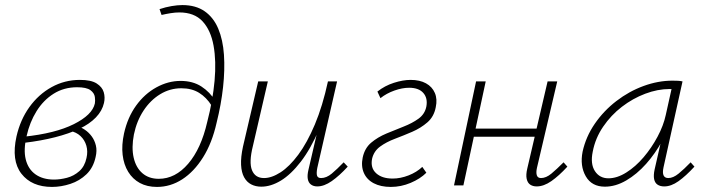

<svg xmlns="http://www.w3.org/2000/svg" viewBox="-20 -731 2785 757"><path d="M185 6Q105 6 64.5 -46Q24 -98 45 -193Q60 -259 96 -309Q132 -359 183.5 -387.5Q235 -416 295 -416Q339 -416 361 -402Q383 -388 389 -367.5Q395 -347 390 -325Q383 -294 358 -268Q333 -242 292.5 -223Q252 -204 197.5 -190Q143 -176 76 -168L74 -192Q198 -205 271 -241.5Q344 -278 354 -323Q356 -333 354 -348.5Q352 -364 336.5 -375.5Q321 -387 284 -387Q232 -387 191.5 -361.5Q151 -336 124 -292.5Q97 -249 85 -195Q72 -141 81.5 -102.5Q91 -64 120 -43.5Q149 -23 193 -23Q217 -23 244 -30Q271 -37 292.5 -56Q314 -75 321 -108Q327 -134 320.5 -156.5Q314 -179 297.5 -194.5Q281 -210 256 -215L282 -234Q299 -230 314.5 -219.5Q330 -209 341.5 -193.5Q353 -178 358 -157.5Q363 -137 357 -112Q348 -70 321 -44Q294 -18 257.5 -6Q221 6 185 6Z M599 6Q560 6 531.5 -9.5Q503 -25 485.5 -53.5Q468 -82 463.5 -120.5Q459 -159 469 -205Q483 -268 516.5 -314.5Q550 -361 596.5 -386.5Q643 -412 692 -412Q740 -412 774 -390Q808 -368 829 -333L814 -315Q794 -347 765 -365Q736 -383 695 -383Q650 -383 611.5 -359.5Q573 -336 546 -295Q519 -254 508 -201Q498 -149 507 -109.5Q516 -70 541.5 -48Q567 -26 606 -26Q671 -26 722 -85.5Q773 -145 797 -250Q819 -335 826 -412.5Q833 -490 822 -551Q811 -612 778.5 -647Q746 -682 687 -682Q671 -682 652.5 -679Q634 -676 617 -672L609 -695Q633 -703 656.5 -707Q680 -711 699 -711Q752 -711 787 -686.5Q822 -662 840.5 -618Q859 -574 863 -515Q867 -456 859.5 -387.5Q852 -319 834 -247Q816 -167 780.5 -110.5Q745 -54 698.5 -24Q652 6 599 6Z M1010 5Q988 5 970.5 -4Q953 -13 942.5 -32Q932 -51 930.5 -81Q929 -111 938 -153L998 -410H1036L977 -155Q961 -91 973.5 -60Q986 -29 1021 -29Q1051 -29 1086 -51.5Q1121 -74 1156 -121Q1191 -168 1221.5 -240.5Q1252 -313 1273 -410H1297Q1273 -302 1239 -223Q1205 -144 1166 -93.5Q1127 -43 1087.5 -19Q1048 5 1010 5ZM1231 4Q1216 4 1206 -3.5Q1196 -11 1193.5 -25.5Q1191 -40 1196 -61L1277 -410H1309L1231 -69Q1227 -48 1230 -38.5Q1233 -29 1246 -29Q1267 -29 1288 -46.5Q1309 -64 1335 -91L1351 -74Q1318 -38 1288 -17Q1258 4 1231 4Z M1521 6Q1481 6 1453.5 -8.5Q1426 -23 1414.5 -49.5Q1403 -76 1410 -110Q1418 -147 1443.5 -168.5Q1469 -190 1503.5 -204.5Q1538 -219 1571.5 -232Q1605 -245 1630 -263Q1655 -281 1661 -311Q1667 -344 1649 -364.5Q1631 -385 1593 -385Q1566 -385 1535 -374Q1504 -363 1480 -344L1468 -370Q1497 -393 1533 -404.5Q1569 -416 1599 -416Q1635 -416 1659.5 -402.5Q1684 -389 1694.5 -364.5Q1705 -340 1698 -308Q1691 -271 1665 -248.5Q1639 -226 1605.5 -211.5Q1572 -197 1537.5 -184Q1503 -171 1478.5 -153Q1454 -135 1447 -105Q1440 -69 1463 -48Q1486 -27 1528 -27Q1559 -27 1591 -39.5Q1623 -52 1645 -73L1661 -50Q1637 -26 1599 -10Q1561 6 1521 6Z M2096 4Q2081 4 2070.5 -3Q2060 -10 2056.5 -26Q2053 -42 2059 -67L2139 -410H2177L2097 -69Q2093 -51 2096.5 -40Q2100 -29 2113 -29Q2133 -29 2154 -46.5Q2175 -64 2202 -91L2217 -74Q2184 -38 2154 -17Q2124 4 2096 4ZM1770 0 1857 -410H1895L1807 0ZM1828 -192 1834 -224H2119L2112 -192Z M2365 5Q2313 5 2289.5 -36Q2266 -77 2277 -133Q2290 -192 2325 -243Q2360 -294 2410 -332.5Q2460 -371 2517.5 -392Q2575 -413 2631 -413Q2643 -413 2653 -412.5Q2663 -412 2671 -410L2596 -71Q2587 -29 2615 -29Q2634 -29 2655.5 -46.5Q2677 -64 2703 -91L2718 -74Q2684 -37 2655 -16.5Q2626 4 2599 4Q2583 4 2572.5 -3Q2562 -10 2559 -25Q2556 -40 2561 -63L2602 -243L2629 -277Q2618 -226 2591 -176Q2564 -126 2527.5 -85Q2491 -44 2449 -19.5Q2407 5 2365 5ZM2379 -28Q2413 -28 2449.5 -51Q2486 -74 2517.5 -111Q2549 -148 2572.5 -192Q2596 -236 2605 -278L2631 -395L2651 -378Q2646 -379 2637 -379.5Q2628 -380 2620 -380Q2573 -380 2524 -361.5Q2475 -343 2432 -310Q2389 -277 2358 -231.5Q2327 -186 2317 -133Q2307 -85 2325.5 -56.5Q2344 -28 2379 -28Z"/></svg>

Font: Ysabeau Office ExtraLight
Style: Italic
Weight: 250
Italic angle: -12°
Designer: Christian Thalmann (Catharsis Fonts)
Version: Version 2.001;gftools[0.9.30]; featfreeze: tnum,lnum,ss02